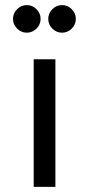

<svg xmlns="http://www.w3.org/2000/svg" viewBox="-20 -732 348 752"><path d="M112 -500V0H197V-500ZM31 -658Q31 -636 47 -620Q63 -604 85 -604Q107 -604 123 -620Q139 -636 139 -658Q139 -680 123 -696Q107 -712 85 -712Q63 -712 47 -696Q31 -680 31 -658ZM169 -658Q169 -636 185 -620Q201 -604 223 -604Q245 -604 261 -620Q277 -636 277 -658Q277 -680 261 -696Q245 -712 223 -712Q201 -712 185 -696Q169 -680 169 -658Z"/></svg>

Font: Tenor Sans
Style: Regular
Weight: 400
Designer: Denis Masharov
Foundry: Denis Masharov
Version: Version 1.1